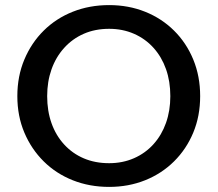

<svg xmlns="http://www.w3.org/2000/svg" viewBox="-20 -720 854 753"><path d="M408 13Q331 13 265.5 -13Q200 -39 151.5 -87Q103 -135 75.5 -200Q48 -265 48 -343Q48 -421 75.5 -486.5Q103 -552 151.5 -600Q200 -648 265.5 -674Q331 -700 408 -700Q484 -700 549 -674Q614 -648 662.5 -600Q711 -552 738 -486.5Q765 -421 765 -343Q765 -265 738 -200Q711 -135 662.5 -87Q614 -39 549 -13Q484 13 408 13ZM408 -80Q461 -80 505.5 -99.5Q550 -119 582 -154.5Q614 -190 631 -238Q648 -286 648 -343Q648 -401 631 -449Q614 -497 582 -532.5Q550 -568 505.5 -587.5Q461 -607 408 -607Q353 -607 308.5 -587.5Q264 -568 231.5 -532Q199 -496 182 -448Q165 -400 165 -343Q165 -285 182 -237Q199 -189 231.5 -153.5Q264 -118 308.5 -99Q353 -80 408 -80Z"/></svg>

Font: BioRhyme ExtraBold Medium
Style: Regular
Weight: 500
Version: Version 1.600;gftools[0.9.33]